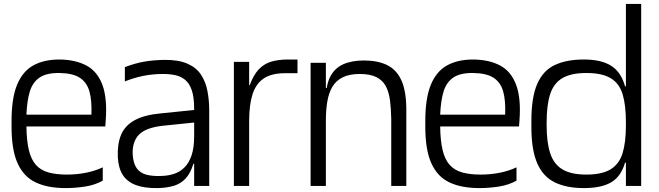

<svg xmlns="http://www.w3.org/2000/svg" viewBox="-20 -950 3365 981"><path d="M315 11Q225 11 163.5 -17.5Q102 -46 70.5 -114.5Q39 -183 39 -303V-332Q39 -449 67.5 -517.5Q96 -586 150.5 -616Q205 -646 284 -646Q365 -645 421 -615.5Q477 -586 503 -517Q529 -448 520 -332L518 -304H115Q116 -231 127.5 -183Q139 -135 163.5 -107.5Q188 -80 227.5 -69Q267 -58 322 -58Q373 -58 420 -67.5Q467 -77 505 -95V-27Q466 -5 416 3Q366 11 315 11ZM115 -364H447Q450 -436 437 -482.5Q424 -529 388 -552.5Q352 -576 284 -577Q218 -578 182.5 -554Q147 -530 132.5 -483Q118 -436 115 -364Z M972 0V-307Q972 -313 972 -326Q972 -339 972 -354Q972 -369 972 -380.5Q972 -392 972 -394Q972 -453 960 -488.5Q948 -524 926 -542Q904 -560 875.5 -566Q847 -572 813 -572Q761 -572 713 -562.5Q665 -553 618 -534V-607Q670 -627 716.5 -635Q763 -643 818 -644Q891 -645 937 -625Q983 -605 1007 -568.5Q1031 -532 1040 -484.5Q1049 -437 1049 -385V0ZM786 11Q718 12 674 -4.5Q630 -21 607.5 -56Q585 -91 582 -146Q579 -214 598.5 -261Q618 -308 667.5 -335.5Q717 -363 804 -371L992 -390V-326L817 -308Q727 -299 691 -263Q655 -227 658 -160Q661 -115 678.5 -90.5Q696 -66 728 -57.5Q760 -49 805 -51Q840 -52 870 -62Q900 -72 923 -95Q946 -118 959 -157Q972 -196 972 -254L990 -113H968Q953 -64 928 -37.5Q903 -11 867.5 -0.5Q832 10 786 11Z M1175 0V-634H1253V-515H1256Q1275 -567 1302 -595.5Q1329 -624 1366 -635Q1403 -646 1451 -646H1500V-576H1437Q1368 -576 1328 -549.5Q1288 -523 1270.5 -469Q1253 -415 1253 -332V0Z M1645 -334V-442Q1645 -515 1667.5 -558.5Q1690 -602 1733.5 -621.5Q1777 -641 1839 -641Q1908 -641 1956 -618.5Q2004 -596 2029.5 -542.5Q2055 -489 2056 -396L1979 -343Q1978 -396 1972.5 -438Q1967 -480 1951 -510Q1935 -540 1903 -556Q1871 -572 1818 -572Q1765 -572 1731 -555Q1697 -538 1678.5 -507Q1660 -476 1652.5 -432Q1645 -388 1645 -334ZM1567 0V-629H1645V-442V0ZM1647 -436 1612 -461V-500H1658ZM1979 0V-372L2056 -400V0Z M2429 11Q2339 11 2277.5 -17.5Q2216 -46 2184.5 -114.5Q2153 -183 2153 -303V-332Q2153 -449 2181.5 -517.5Q2210 -586 2264.5 -616Q2319 -646 2398 -646Q2479 -645 2535 -615.5Q2591 -586 2617 -517Q2643 -448 2634 -332L2632 -304H2229Q2230 -231 2241.5 -183Q2253 -135 2277.5 -107.5Q2302 -80 2341.5 -69Q2381 -58 2436 -58Q2487 -58 2534 -67.5Q2581 -77 2619 -95V-27Q2580 -5 2530 3Q2480 11 2429 11ZM2229 -364H2561Q2564 -436 2551 -482.5Q2538 -529 2502 -552.5Q2466 -576 2398 -577Q2332 -578 2296.5 -554Q2261 -530 2246.5 -483Q2232 -436 2229 -364Z M2963 11Q2875 11 2815 -18Q2755 -47 2725 -115.5Q2695 -184 2695 -302V-332Q2695 -453 2725 -521.5Q2755 -590 2815 -618Q2875 -646 2963 -646Q3052 -646 3102.5 -614Q3153 -582 3173 -511Q3193 -440 3193 -324V-298Q3193 -182 3172 -114Q3151 -46 3101 -17.5Q3051 11 2963 11ZM3167 -119V-139H3182V-119ZM2976 -58Q3056 -58 3100 -85Q3144 -112 3161 -167.5Q3178 -223 3178 -309V-325Q3178 -412 3161.5 -467.5Q3145 -523 3101 -550Q3057 -577 2976 -577Q2896 -577 2852 -550Q2808 -523 2790.5 -467.5Q2773 -412 2773 -325V-309Q2773 -223 2791 -167.5Q2809 -112 2853 -85Q2897 -58 2976 -58ZM3167 -490V-509H3182V-490ZM3178 0V-930H3256V0Z"/></svg>

Font: Matangi Medium
Style: Regular
Weight: 500
Designer: Prashant Pant
Foundry: The Graphic Ant
Version: Version 3.002